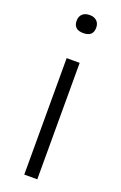

<svg xmlns="http://www.w3.org/2000/svg" viewBox="-147 -796 528 839"><g transform="rotate(20 116.5 -376.5)"><path d="M86 0V-541.5H146.5V0ZM116.5 -669Q71 -669 71 -710.5Q71 -730 83 -741.5Q95 -753 116.5 -753Q138 -753 150 -741.5Q162 -730 162 -710.5Q162 -669 116.5 -669Z"/></g></svg>

Font: Encode Sans SemiExpanded SemiExpanded Light
Style: Regular
Weight: 300
Width: 6
Designer: Multiple Designers
Foundry: Impallari Type
Version: Version 3.000; ttfautohint (v1.8.3) -l 8 -r 50 -G 200 -x 14 